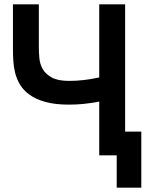

<svg xmlns="http://www.w3.org/2000/svg" viewBox="-20 -720 695 890"><path d="M300 -235Q235 -235 190.5 -247.5Q146 -260 117.5 -280.5Q89 -301 73 -327.5Q57 -354 50 -383Q43 -412 41.5 -441Q40 -470 40 -495V-700H160V-500Q160 -477 162.5 -450Q165 -423 178 -400Q191 -377 219.5 -361Q248 -345 300 -345Q335 -345 368.5 -349Q402 -353 440 -361V-700H560V-110H635V150H521V0H440V-249Q396 -241 364 -238Q332 -235 300 -235Z"/></svg>

Font: PT Root UI Bold
Style: Regular
Weight: 700
Designer: Vitaly Kuzmin
Foundry: ParaType Ltd.
Version: Version 2.000G